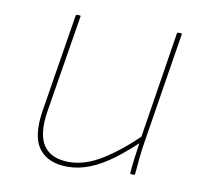

<svg xmlns="http://www.w3.org/2000/svg" viewBox="-62 -544 658 622"><g transform="rotate(10 267.5 -233.0)"><path d="M198 12Q134 12 104 -27Q74 -66 87 -151L139 -474Q140 -478 144 -478H151Q156 -478 155 -474L103 -153Q91 -77 116 -40.5Q141 -4 200 -4Q253 -4 309.5 -39.5Q366 -75 427 -135L424 -113Q385 -75 347 -46.5Q309 -18 272 -3Q235 12 198 12ZM405 0Q404 0 403 -0.5Q402 -1 402 -3Q404 -29 407.5 -55.5Q411 -82 415 -110L416 -119L472 -474Q473 -477 474 -477.5Q475 -478 477 -478H484Q489 -478 488 -474L430 -110Q426 -85 423 -57Q420 -29 418 -3Q418 0 415 0Z"/></g></svg>

Font: Sofia Sans Hairline
Style: Italic
Weight: 1
Italic angle: -9°
Designer: Botio Nikoltchev, Ani Petrova
Foundry: lettersoup
Version: Version 4.102